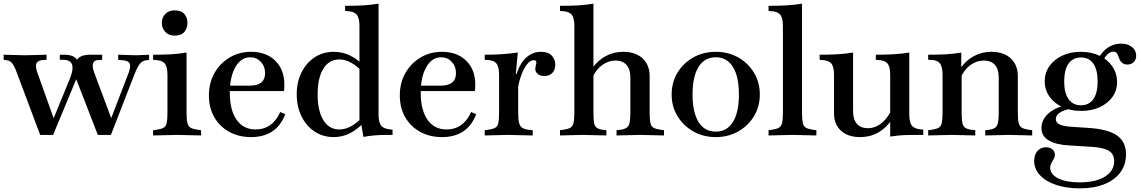

<svg xmlns="http://www.w3.org/2000/svg" viewBox="-33 -742 6275 1056"><path d="M188 0 57 -349Q45 -381 32.5 -395.5Q20 -410 1 -411L-13 -413V-441L104 -438L223 -441V-413L204 -412Q176 -410 168 -394.5Q160 -379 171 -347L273 -61L250 -62L352 -311Q366 -347 366 -369Q366 -413 315 -413H296V-441H322Q395 -441 401 -384H383Q384 -441 463 -441H529V-413L508 -412Q485 -411 479 -394.5Q473 -378 484 -346L590 -62H567L675 -343Q688 -379 679.5 -394Q671 -409 638 -411L617 -413V-441L716 -438L787 -441V-413L774 -411Q752 -409 738 -393Q724 -377 708 -337L577 0H505L381 -320H392L259 0Z M809 3V-26L826 -28Q854 -32 867 -39.5Q880 -47 884 -66.5Q888 -86 888 -123V-331Q888 -375 873 -393Q858 -411 818 -412L809 -413V-441Q867 -441 909.5 -443.5Q952 -446 993 -453V-123Q993 -86 997.5 -66.5Q1002 -47 1015.5 -39.5Q1029 -32 1056 -28L1073 -26V3L941 0ZM927 -546Q895 -546 876 -566.5Q857 -587 857 -616Q857 -645 876 -665Q895 -685 927 -685Q964 -685 981 -665Q998 -645 998 -616Q998 -587 981 -566.5Q964 -546 927 -546Z M1348 12Q1280 12 1227.5 -17Q1175 -46 1145.5 -97.5Q1116 -149 1116 -217Q1116 -286 1146.5 -340Q1177 -394 1229.5 -425.5Q1282 -457 1348 -457Q1431 -457 1481 -408Q1531 -359 1531 -277Q1531 -267 1530.5 -257Q1530 -247 1528 -241H1197L1199 -271H1341Q1425 -271 1425 -340Q1425 -377 1401.5 -402Q1378 -427 1343 -427Q1293 -427 1262 -373.5Q1231 -320 1231 -232Q1231 -136 1268.5 -83Q1306 -30 1373 -30Q1419 -30 1453.5 -54.5Q1488 -79 1508 -126L1536 -114Q1488 12 1348 12Z M1803 12Q1744 12 1698 -18Q1652 -48 1625.5 -101.5Q1599 -155 1599 -223Q1599 -291 1625.5 -344Q1652 -397 1698 -427Q1744 -457 1803 -457Q1851 -457 1894 -436Q1937 -415 1973 -374L1962 -344Q1933 -378 1899.5 -396.5Q1866 -415 1833 -415Q1777 -415 1745.5 -364.5Q1714 -314 1714 -223Q1714 -132 1745.5 -81Q1777 -30 1833 -30Q1865 -30 1896 -46.5Q1927 -63 1962 -98L1975 -76Q1936 -32 1893.5 -10Q1851 12 1803 12ZM1966 11 1953 -63 1944 -80V-600Q1944 -644 1928.5 -662Q1913 -680 1874 -681L1865 -682V-710Q1923 -710 1965.5 -712.5Q2008 -715 2049 -722V-113Q2049 -66 2065.5 -48.5Q2082 -31 2126 -29V0H2095Q2060 0 2029 2.5Q1998 5 1966 11Z M2398 12Q2330 12 2277.5 -17Q2225 -46 2195.5 -97.5Q2166 -149 2166 -217Q2166 -286 2196.5 -340Q2227 -394 2279.5 -425.5Q2332 -457 2398 -457Q2481 -457 2531 -408Q2581 -359 2581 -277Q2581 -267 2580.5 -257Q2580 -247 2578 -241H2247L2249 -271H2391Q2475 -271 2475 -340Q2475 -377 2451.5 -402Q2428 -427 2393 -427Q2343 -427 2312 -373.5Q2281 -320 2281 -232Q2281 -136 2318.5 -83Q2356 -30 2423 -30Q2469 -30 2503.5 -54.5Q2538 -79 2558 -126L2586 -114Q2538 12 2398 12Z M2633 3V-26L2650 -28Q2678 -32 2691 -39.5Q2704 -47 2708 -66.5Q2712 -86 2712 -123V-329Q2712 -377 2695.5 -395Q2679 -413 2633 -413V-441Q2686 -441 2728 -444Q2770 -447 2815 -453L2804 -335H2817V-123Q2817 -85 2822 -66Q2827 -47 2839.5 -39Q2852 -31 2875 -28L2897 -26V3L2758 0ZM2815 -255 2802 -314Q2822 -389 2858.5 -423Q2895 -457 2942 -457Q2983 -457 3002 -436Q3021 -415 3021 -386Q3021 -358 3005 -341Q2989 -324 2961 -324Q2939 -324 2925 -335Q2911 -346 2911 -363Q2911 -368 2912 -372Q2913 -376 2914 -383Q2916 -389 2916.5 -392Q2917 -395 2917 -398Q2917 -411 2902 -411Q2884 -411 2867 -390Q2850 -369 2836 -333.5Q2822 -298 2815 -255Z M3047 3V-26L3064 -28Q3091 -32 3104 -39.5Q3117 -47 3121.5 -66.5Q3126 -86 3126 -123V-600Q3126 -644 3110.5 -662Q3095 -680 3056 -681L3047 -682V-710Q3107 -710 3149 -712.5Q3191 -715 3231 -722V-123Q3231 -85 3234.5 -66Q3238 -47 3249.5 -39Q3261 -31 3283 -28L3302 -26V3L3171 0ZM3358 3V-26L3377 -28Q3401 -31 3413.5 -39.5Q3426 -48 3430 -68Q3434 -88 3434 -123V-316Q3434 -360 3413 -384.5Q3392 -409 3353 -409Q3312 -409 3278 -383.5Q3244 -358 3224 -313V-366Q3255 -410 3298.5 -433.5Q3342 -457 3395 -457Q3462 -457 3501 -421Q3540 -385 3540 -323V-123Q3540 -86 3544 -66.5Q3548 -47 3561.5 -39.5Q3575 -32 3602 -28L3619 -26V3L3489 0Z M3904 12Q3835 12 3780.5 -19Q3726 -50 3693.5 -103Q3661 -156 3661 -222Q3661 -289 3693 -342Q3725 -395 3780 -426Q3835 -457 3904 -457Q3973 -457 4027.5 -426Q4082 -395 4114 -342Q4146 -289 4146 -222Q4146 -156 4114 -103Q4082 -50 4027 -19Q3972 12 3904 12ZM3904 -18Q3965 -18 3998 -71Q4031 -124 4031 -222Q4031 -321 3998 -374Q3965 -427 3904 -427Q3842 -427 3809 -374Q3776 -321 3776 -222Q3776 -124 3809 -71Q3842 -18 3904 -18Z M4194 3V-26L4211 -28Q4238 -32 4251 -39.5Q4264 -47 4268.5 -66.5Q4273 -86 4273 -123V-600Q4273 -644 4257.5 -662Q4242 -680 4203 -681L4194 -682V-710Q4251 -710 4293.5 -712.5Q4336 -715 4378 -722V-123Q4378 -86 4382 -66.5Q4386 -47 4399.5 -39.5Q4413 -32 4440 -28L4457 -26V3L4326 0Z M4697 12Q4630 12 4592 -23.5Q4554 -59 4554 -120V-331Q4554 -375 4539 -393Q4524 -411 4486 -412L4475 -413V-441Q4528 -441 4572 -443.5Q4616 -446 4659 -453V-129Q4659 -85 4680 -61Q4701 -37 4740 -37Q4782 -37 4817.5 -66.5Q4853 -96 4876 -149L4901 -147Q4891 -116 4876.5 -91.5Q4862 -67 4842 -48Q4784 12 4697 12ZM4863 9V-331Q4863 -375 4848 -393Q4833 -411 4795 -412L4784 -413V-441Q4837 -441 4881 -443.5Q4925 -446 4968 -453V-113Q4968 -66 4984.5 -48.5Q5001 -31 5045 -29V0Q4997 0 4966 0.5Q4935 1 4912 3Q4889 5 4863 9Z M5386 3V-26L5405 -28Q5428 -31 5440 -39.5Q5452 -48 5456 -68Q5460 -88 5460 -123V-316Q5460 -361 5439 -385Q5418 -409 5378 -409Q5338 -409 5304 -384Q5270 -359 5250 -314L5249 -366Q5280 -410 5323.5 -433.5Q5367 -457 5420 -457Q5487 -457 5526 -421Q5565 -385 5565 -323V-123Q5565 -86 5569.5 -66.5Q5574 -47 5587 -39.5Q5600 -32 5627 -28L5644 -26V3L5515 0ZM5072 3V-26L5089 -28Q5117 -32 5130 -39.5Q5143 -47 5147 -66.5Q5151 -86 5151 -123V-331Q5151 -376 5135.5 -394.5Q5120 -413 5081 -413H5072V-441Q5131 -441 5172.5 -443.5Q5214 -446 5254 -453V-375L5256 -373V-123Q5256 -85 5260 -66Q5264 -47 5276 -39Q5288 -31 5312 -28L5331 -26V3L5201 0Z M5906 294Q5832 294 5775.5 275Q5719 256 5687 221.5Q5655 187 5655 144Q5655 109 5673 88.5Q5691 68 5719 68Q5742 68 5755.5 79.5Q5769 91 5769 110Q5769 118 5766 125Q5763 132 5756 144Q5743 164 5743 180Q5743 217 5787 239Q5831 261 5905 261Q5993 261 6044 229.5Q6095 198 6095 144Q6095 105 6065 87Q6035 69 5964 65L5849 58Q5774 54 5734.5 30Q5695 6 5695 -38Q5695 -82 5730.5 -115.5Q5766 -149 5826 -162L5857 -144Q5817 -137 5795.5 -122.5Q5774 -108 5774 -87Q5774 -67 5796 -57Q5818 -47 5869 -44L5946 -39Q6058 -33 6109 2Q6160 37 6160 107Q6160 164 6129 206Q6098 248 6041 271Q5984 294 5906 294ZM5913 -132Q5855 -132 5810 -153Q5765 -174 5739 -211Q5713 -248 5713 -295Q5713 -342 5739 -378.5Q5765 -415 5809.5 -436Q5854 -457 5912 -457Q5969 -457 6013.5 -436Q6058 -415 6084 -378Q6110 -341 6111 -294Q6112 -247 6086.5 -210.5Q6061 -174 6016.5 -153Q5972 -132 5913 -132ZM5912 -163Q5957 -163 5980.5 -197Q6004 -231 6004 -294Q6004 -358 5980.5 -392Q5957 -426 5912 -426Q5868 -426 5844 -392Q5820 -358 5820 -294Q5820 -231 5844 -197Q5868 -163 5912 -163ZM6167 -387Q6149 -387 6137.5 -397.5Q6126 -408 6119 -430Q6114 -445 6107.5 -451.5Q6101 -458 6091 -458Q6076 -458 6061 -445.5Q6046 -433 6036 -411L6010 -423Q6029 -460 6061.5 -481Q6094 -502 6133 -502Q6170 -502 6193 -483.5Q6216 -465 6216 -435Q6216 -414 6202.5 -400.5Q6189 -387 6167 -387Z"/></svg>

Font: Baskervville SemiBold
Style: Regular
Weight: 600
Version: Version 1.100